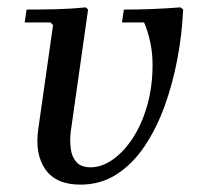

<svg xmlns="http://www.w3.org/2000/svg" viewBox="-20 -491 554 521"><path d="M470 -471 477 -465Q474 -399 461.5 -332Q449 -265 427 -204Q405 -143 372.5 -94.5Q340 -46 296.5 -18Q253 10 198 10Q132 10 103 -31.5Q74 -73 84 -142L124 -423L117 -430H47L52 -465Q93 -465 133 -466Q173 -467 213 -471L219 -465L172 -134Q169 -110 172 -87.5Q175 -65 187.5 -51Q200 -37 226 -37Q256 -37 286 -58Q316 -79 340.5 -116.5Q365 -154 379.5 -205Q394 -256 394 -315Q394 -348 387.5 -377.5Q381 -407 371 -430H311L316 -465Q355 -465 392.5 -466.5Q430 -468 470 -471Z"/></svg>

Font: Brygada 1918 Medium
Style: Italic
Weight: 500
Italic angle: -8°
Designer: Mateusz Machalski | Borys Kosmynka | Przemek Hoffer
Foundry: NIEPODLEGLA 2018
Version: Version 3.006